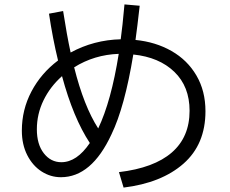

<svg xmlns="http://www.w3.org/2000/svg" viewBox="-20 -822 1040 870"><path d="M911 -318Q911 -168 811.5 -80.5Q712 7 540 28L519 -42Q678 -61 758.5 -131Q839 -201 839 -320Q839 -430 770 -496.5Q701 -563 584 -575Q545 -337 485 -213Q395 -19 256 -19Q209 -19 168.5 -45Q128 -71 103.5 -119Q79 -167 79 -230Q79 -325 122.5 -407.5Q166 -490 243 -548Q219 -646 202 -760L266 -772Q283 -662 300 -584Q405 -641 527 -644Q535 -701 544 -802L613 -796Q602 -698 594 -641Q685 -632 757 -591Q829 -550 870 -480Q911 -410 911 -318ZM518 -578Q407 -574 316 -517Q360 -341 425 -240Q484 -364 518 -578ZM387 -174Q312 -288 261 -477Q207 -429 177 -367Q147 -305 147 -236Q147 -168 178.5 -127.5Q210 -87 258 -87Q328 -87 387 -174Z"/></svg>

Font: PlemolJP35 Console
Style: Regular
Weight: 400
Version: v2.0.3; ttfautohint (v1.8.4.7-5d5b-dirty) -l 6 -r 45 -G 200 